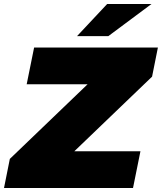

<svg xmlns="http://www.w3.org/2000/svg" viewBox="-43 -937 807 957"><path d="M-23 0 6 -145 479 -599 499 -517H90L127 -700H744L715 -555L242 -101L222 -183H657L620 0ZM341 -757 491 -917H712L497 -757Z"/></svg>

Font: Montserrat Thin Black
Style: Italic
Weight: 900
Italic angle: -11.3°
Version: Version 9.000